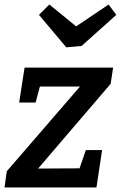

<svg xmlns="http://www.w3.org/2000/svg" viewBox="-23 -832 536 852"><path d="M479 -532 468 -460 146 -84 330 -85 358 -166H430L405 0H-3L7 -72L332 -448H154L135 -377H62L86 -532ZM315 -715 459 -812 493 -766 339 -628 271 -622 150 -766 196 -812Z"/></svg>

Font: Bitter Pro SemiBold
Style: Italic
Weight: 600
Italic angle: -9°
Designer: Sol Matas, and Bitter project Authors
Foundry: Sol Matas
Version: Version 1.010